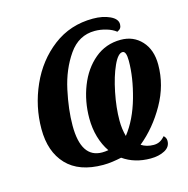

<svg xmlns="http://www.w3.org/2000/svg" viewBox="-111 -832 960 980"><g transform="rotate(-15 369.0 -342.0)"><path d="M421 -2Q398 3 373 6.5Q348 10 324 10Q197 10 131.5 -59Q66 -128 66 -248Q66 -367 115 -477Q164 -587 254.5 -656Q345 -725 465 -725Q517 -725 554.5 -707.5Q592 -690 592 -662Q592 -650 587 -642Q582 -634 569 -628Q549 -644 518.5 -653Q488 -662 458 -662Q373 -662 320.5 -586.5Q268 -511 246 -409.5Q224 -308 224 -224Q224 -53 335 -53Q350 -53 368 -56Q343 -92 329.5 -138.5Q316 -185 316 -238Q316 -327 347 -406.5Q378 -486 436.5 -535Q495 -584 574 -584Q641 -584 684 -537.5Q727 -491 727 -412Q727 -304 671 -205Q615 -106 534 -40Q562 -22 599 -22Q617 -22 631 -29Q645 -36 659 -52Q672 -41 672 -24Q672 8 641 24.5Q610 41 566 41Q482 41 421 -2ZM587 -470Q587 -521 567 -521Q543 -521 518.5 -467Q494 -413 478 -334Q462 -255 462 -187Q462 -142 473 -103Q528 -173 557.5 -277.5Q587 -382 587 -470Z"/></g></svg>

Font: Noto Serif CondExtraBold
Style: Italic
Weight: 800
Width: 3
Italic angle: -12°
Designer: Monotype Design Team
Foundry: Monotype Imaging Inc.
Version: Version 1.001